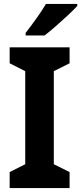

<svg xmlns="http://www.w3.org/2000/svg" viewBox="-20 -954 412 974"><path d="M333 0H29V-81L108 -121V-593L29 -633V-714H333V-633L253 -593V-121L333 -81ZM372 -924Q356 -906 326 -878Q296 -850 263.5 -821.5Q231 -793 206 -774H110V-787Q135 -819 164 -859.5Q193 -900 213 -934H372Z"/></svg>

Font: Noto Sans Gujarati UI SemiCondensed
Style: Bold
Weight: 700
Width: 4
Designer: Jelle Bosma - Monotype Design Team, Universal Thirst
Foundry: Monotype Imaging Inc.
Version: Version 2.106; ttfautohint (v1.8.4.7-5d5b)